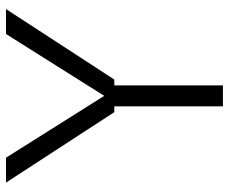

<svg xmlns="http://www.w3.org/2000/svg" viewBox="-80 -664 745 624"><g transform="rotate(-90 292.0 -352.5)"><path d="M239 -353 10 -705H91L300 -373H284L493 -705H574L345 -353ZM258 0V-368H326V0Z"/></g></svg>

Font: TikTok Sans Light
Style: Regular
Weight: 300
Version: Version 4.000